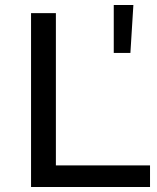

<svg xmlns="http://www.w3.org/2000/svg" viewBox="-20 -753 634 773"><path d="M105 0V-700H205V-87H584V0ZM438 -540V-733H517L505 -540Z"/></svg>

Font: Montserrat Medium
Style: Regular
Weight: 500
Designer: Julieta Ulanovsky
Foundry: Julieta Ulanovsky
Version: Version 9.000; ttfautohint (v1.8.4.7-5d5b)